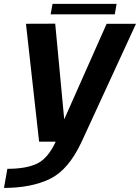

<svg xmlns="http://www.w3.org/2000/svg" viewBox="-65 -712 704 965"><path d="M131.5 0H345.5L618.5 -592.5H471L233 -56.5H263L212.5 -593L65.5 -592.5ZM-45 232.5Q92.5 232.5 186.2 187Q280 141.5 345.5 0L215.5 -1Q176.5 83.5 122 110Q67.5 136.5 -28 136.5ZM189.5 -640H512L521 -692.5H199Z"/></svg>

Font: Anybody UltraCondensed Thin SemiBold
Style: Italic
Weight: 600
Italic angle: -10°
Version: Version 1.111